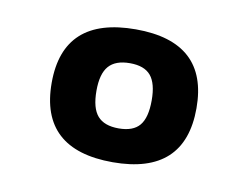

<svg xmlns="http://www.w3.org/2000/svg" viewBox="-43 -764 492 380"><g transform="rotate(10 202.5 -574.5)"><path d="M203 -441Q57 -441 57 -575Q57 -708 203 -708Q348 -708 348 -575Q348 -441 203 -441ZM203 -509Q232 -509 245 -524.5Q258 -540 258 -575Q258 -609 245 -624.5Q232 -640 203 -640Q174 -640 160.5 -624.5Q147 -609 147 -575Q147 -540 160.5 -524.5Q174 -509 203 -509Z"/></g></svg>

Font: Asap Expanded ExtraBold
Style: Regular
Weight: 800
Width: 7
Designer: Pablo Cosgaya
Foundry: Omnibus-Type
Version: Version 3.001; ttfautohint (v1.8.4.7-5d5b)